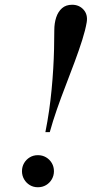

<svg xmlns="http://www.w3.org/2000/svg" viewBox="-20 -778 386 808"><path d="M171 -222Q180 -267 186.5 -312Q193 -357 197.2 -401.5Q201.5 -446 204 -488.5Q206.5 -531 207.5 -571.8Q208.5 -612.5 208.5 -650.5Q208.5 -680.5 216.5 -704.8Q224.5 -729 241 -743.5Q257.5 -758 283.5 -758Q313 -758 331.5 -737.5Q350 -717 345 -685Q339.5 -652 326 -609.5Q312.5 -567 294.5 -518.5Q276.5 -470 256.8 -419Q237 -368 219.5 -317.8Q202 -267.5 189.5 -222ZM139.5 10Q120.5 10 105.5 1Q90.5 -8 81.5 -23.5Q72.5 -39 72.5 -57.5Q72.5 -76.5 81.5 -91.8Q90.5 -107 105.5 -116Q120.5 -125 139.5 -125Q158.5 -125 173.8 -116Q189 -107 198 -91.8Q207 -76.5 207 -57.5Q207 -39 198 -23.5Q189 -8 173.8 1Q158.5 10 139.5 10Z"/></svg>

Font: Bodoni Moda 11pt Medium
Style: Italic
Weight: 500
Italic angle: -13°
Designer: Owen Earl
Foundry: indestructible type
Version: Version 2.004